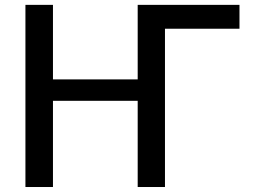

<svg xmlns="http://www.w3.org/2000/svg" viewBox="-20 -750 1031 770"><path d="M82 0V-730.5H192.4V-431.6H532.2V-730.5H940.4V-634.8H641.6V0H532.2V-345.7H192.4V0Z"/></svg>

Font: GenEi M Gothic v2 Medium
Style: Regular
Weight: 500
Version: Version 2.0